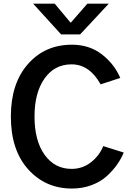

<svg xmlns="http://www.w3.org/2000/svg" viewBox="-20 -1041 736 1078"><path d="M41 -386.7Q41 -572.3 136.7 -681.2Q232.4 -790 383.8 -790Q481.4 -790 551.3 -736.3Q621.1 -682.6 655.3 -603.5L544.9 -567.4Q482.4 -679.7 381.8 -679.7Q286.1 -679.7 230 -600.1Q173.8 -520.5 173.8 -386.7Q173.8 -251 230.5 -171.9Q287.1 -92.8 381.8 -92.8Q443.4 -92.8 490.7 -129.9Q538.1 -167 559.6 -220.7L674.8 -184.6Q660.2 -149.4 637.2 -116.7Q614.3 -84 579.6 -52.2Q544.9 -20.5 494.1 -1.5Q443.4 17.6 383.8 17.6Q235.4 17.6 138.2 -90.3Q41 -198.2 41 -386.7ZM166 -1020.5H287.1L377 -913.1L470.7 -1020.5H590.8L429.7 -847.7H323.2Z"/></svg>

Font: Gothic A1
Style: Bold
Weight: 700
Version: Version 2.50